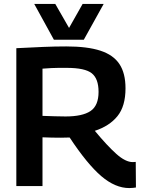

<svg xmlns="http://www.w3.org/2000/svg" viewBox="-20 -946 718 976"><path d="M637 10Q566 10 495 -50.5Q424 -111 334 -247Q326 -247 311.5 -246.5Q297 -246 290 -246Q268 -246 243.5 -246.5Q219 -247 196 -248V0H63V-701Q140 -705 200 -707.5Q260 -710 317 -710Q424 -710 490 -688.5Q556 -667 587 -620.5Q618 -574 618 -497Q618 -406 577 -355.5Q536 -305 462 -281Q525 -205 571.5 -163.5Q618 -122 655 -122Q658 -122 662.5 -122.5Q667 -123 670 -123L671 7Q665 8 656.5 9Q648 10 637 10ZM313 -354Q399 -354 440 -381.5Q481 -409 481 -479Q481 -546 446.5 -573.5Q412 -601 319 -601Q295 -601 277.5 -601Q260 -601 241.5 -600Q223 -599 196 -597V-357Q230 -356 257 -355Q284 -354 313 -354ZM507 -926 406 -744H254L154 -926H261L331 -804L400 -926Z"/></svg>

Font: Georama SemiBold
Style: Regular
Weight: 600
Designer: Jean-Baptiste Levee
Foundry: Production Type
Version: Version 1.000